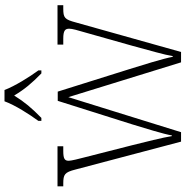

<svg xmlns="http://www.w3.org/2000/svg" viewBox="-6 -800 806 833"><g transform="rotate(-90 396.5 -383.0)"><path d="M289 -619V-606H302C345 -648 371 -679 399 -724C426 -679 452 -648 495 -606H508V-619C480 -657 440 -721 423 -766H374C358 -721 317 -657 289 -619ZM78 -458 199 0H240L392 -489L543 0H588L716 -456C729 -505 736 -511 776 -511H791V-536H620V-511H646C681 -511 689 -503 689 -485C689 -472 682 -448 674 -421L615 -212C594 -134 576 -73 570 -36H567C560 -76 528 -178 513 -226L416 -535H376L274 -212C259 -163 231 -73 226 -40H223C218 -74 196 -162 184 -210L130 -422C125 -441 116 -476 116 -487C116 -504 123 -511 158 -511H179V-536H5V-511H17C57 -511 66 -505 78 -458Z"/></g></svg>

Font: Noto Serif Myanmar SemiCondensed ExtraLight
Style: Regular
Weight: 200
Width: 4
Designer: Ben Mitchell and the Monotype Design Team
Foundry: Monotype Imaging Inc.
Version: Version 2.106